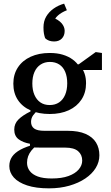

<svg xmlns="http://www.w3.org/2000/svg" viewBox="-20 -796 605 1051"><path d="M218 -646Q218 -680 233 -705.5Q248 -731 273.5 -749Q299 -767 331 -776L346 -740Q316 -728 297.5 -711.5Q279 -695 272 -673L263 -703Q301 -688 317.5 -668.5Q334 -649 334 -627Q334 -601 318.5 -585Q303 -569 276 -569Q261 -569 248.5 -573.5Q236 -578 227 -587Q223 -599 220.5 -612Q218 -625 218 -646ZM248 235Q177 235 128.5 219Q80 203 55.5 175.5Q31 148 31 113Q31 84 46 62Q61 40 92.5 23Q124 6 174 -7L181 0Q164 13 152 28Q140 43 134 59.5Q128 76 128 95Q128 120 142.5 139.5Q157 159 186.5 170Q216 181 263 181Q318 181 355 167.5Q392 154 411 131.5Q430 109 430 83Q430 51 407.5 31.5Q385 12 337 12H208Q191 12 175 11.5Q159 11 144 10V-9Q105 -16 81.5 -34Q58 -52 58 -87Q58 -119 81 -142Q104 -165 147 -186V-210L197 -202Q173 -181 161.5 -165Q150 -149 150 -129Q150 -105 167 -92.5Q184 -80 223 -80H350Q410 -80 448.5 -63Q487 -46 505.5 -16Q524 14 524 54Q524 91 504 123.5Q484 156 447 181Q410 206 359.5 220.5Q309 235 248 235ZM252 -172Q193 -172 148 -191.5Q103 -211 78 -248.5Q53 -286 53 -338Q53 -389 78 -427Q103 -465 148 -485.5Q193 -506 252 -506Q293 -506 324 -496.5Q355 -487 377.5 -470.5Q400 -454 413 -433L422 -432Q436 -414 443.5 -391.5Q451 -369 451 -340Q451 -289 426 -251Q401 -213 356.5 -192.5Q312 -172 252 -172ZM252 -221Q282 -221 303.5 -235.5Q325 -250 336.5 -277Q348 -304 348 -340Q348 -376 337 -402.5Q326 -429 304.5 -443Q283 -457 253 -457Q224 -457 202 -442.5Q180 -428 168.5 -401.5Q157 -375 157 -339Q157 -303 168.5 -276.5Q180 -250 201 -235.5Q222 -221 252 -221ZM385 -413V-444H411L504 -511L538 -506V-413Z"/></svg>

Font: Source Serif 4 Medium
Style: Regular
Weight: 500
Designer: Frank Grießhammer
Foundry: Adobe Systems Incorporated
Version: Version 4.004;hotconv 1.0.116;makeotfexe 2.5.65601